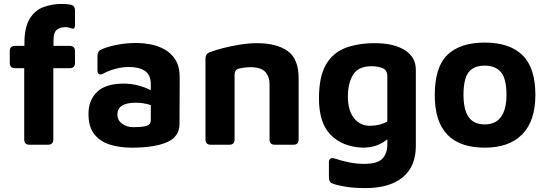

<svg xmlns="http://www.w3.org/2000/svg" viewBox="-20 -741 2798 983"><path d="M131 0Q104 0 104 -27V-392H57Q30 -392 30 -419V-479Q30 -506 57 -506H105V-518Q105 -600 131.5 -644Q158 -688 202 -704.5Q246 -721 298 -721Q319 -721 341 -717Q364 -713 364 -687V-615Q364 -586 343 -597Q330 -602 314 -602Q288 -602 271 -588.5Q254 -575 254 -536V-506H337Q364 -506 364 -479V-419Q364 -392 337 -392H253V-27Q253 0 225 0Z M655 15Q593 15 543 -0.5Q493 -16 463 -53.5Q433 -91 433 -158Q433 -228 477 -270.5Q521 -313 614 -313Q653 -313 689.5 -303Q726 -293 752 -279V-311Q752 -357 722.5 -377.5Q693 -398 640 -398Q607 -398 572.5 -389Q538 -380 510 -365Q496 -357 487.5 -361.5Q479 -366 479 -382V-455Q479 -479 497 -487Q527 -501 576 -511Q625 -521 681 -521Q710 -521 747.5 -514.5Q785 -508 820 -489.5Q855 -471 877.5 -436Q900 -401 900 -344L899 -105Q898 -40 834 -12.5Q770 15 655 15ZM581 -155Q581 -125 605.5 -107.5Q630 -90 660 -90Q711 -90 731.5 -97Q752 -104 752 -125V-203Q716 -215 675 -215Q581 -215 581 -155Z M1032 -441Q1032 -464 1052 -473Q1083 -485 1125 -495.5Q1167 -506 1211.5 -513Q1256 -520 1294 -520Q1396 -520 1452.5 -480Q1509 -440 1509 -340V-27Q1509 0 1482 0H1387Q1360 0 1360 -27V-310Q1360 -349 1338 -373Q1316 -397 1262 -397Q1232 -397 1200 -389Q1181 -383 1181 -359V-27Q1181 0 1154 0H1059Q1032 0 1032 -27Z M1835 15Q1732 10 1672.5 -51Q1613 -112 1613 -237Q1613 -349 1649 -410.5Q1685 -472 1749.5 -496Q1814 -520 1900 -520Q1995 -520 2052 -484.5Q2109 -449 2109 -384V6Q2109 112 2041.5 167Q1974 222 1851 222Q1795 222 1753 215.5Q1711 209 1683 199Q1664 192 1664 168V92Q1664 61 1695 71Q1724 81 1764 89.5Q1804 98 1845 98Q1914 98 1938.5 70.5Q1963 43 1963 0V-28Q1939 -8 1908 3.5Q1877 15 1835 15ZM1873 -97Q1924 -97 1963 -119V-351Q1963 -383 1938 -392.5Q1913 -402 1883 -402Q1814 -402 1787.5 -358Q1761 -314 1761 -246Q1761 -177 1792 -137Q1823 -97 1873 -97Z M2462 15Q2205 15 2206 -255Q2206 -398 2271 -460.5Q2336 -523 2462 -523Q2589 -523 2655 -458.5Q2721 -394 2721 -255Q2721 -122 2654 -53.5Q2587 15 2462 15ZM2462 -104Q2517 -104 2545 -142.5Q2573 -181 2573 -255Q2573 -339 2544.5 -372Q2516 -405 2462 -405Q2405 -405 2379 -371Q2353 -337 2353 -255Q2353 -179 2379.5 -141.5Q2406 -104 2462 -104Z"/></svg>

Font: Pitagon Sans
Style: Bold
Weight: 700
Designer: Travis Tran
Foundry: Pitagon
Version: Version 1.001; ttfautohint (v1.8.4.7-5d5b);gftools[0.9.26]